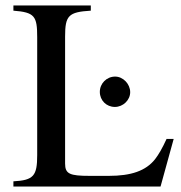

<svg xmlns="http://www.w3.org/2000/svg" viewBox="-20 -682 660 702"><path d="M456 -345C456 -375 430 -402 401 -402C370 -402 345 -377 345 -346C345 -315 369 -291 400 -291C430 -291 456 -316 456 -345ZM615 -174H589C573 -139 560 -117 547 -100C513 -57 459 -39 378 -39H308C235 -39 218 -46 218 -84V-548C218 -625 230 -638 312 -643V-662H29V-643C107 -637 116 -623 116 -546V-115C116 -39 103 -23 29 -19V0H567Z"/></svg>

Font: STIXGeneral
Style: Regular
Weight: 400
Designer: MicroPress Inc., with final additions and corrections provided by Coen Hoffman, Elsevier (retired)
Version: Version 1.1.0